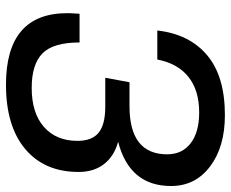

<svg xmlns="http://www.w3.org/2000/svg" viewBox="-85 -677 772 642"><g transform="rotate(90 301.0 -356.0)"><path d="M263 10Q24 10 24 -195Q24 -208 26 -236H122Q122 -148 158.5 -112Q195 -76 274 -76Q358 -76 404.5 -117Q451 -158 451 -229Q451 -278 423.5 -300Q396 -322 337 -322H240L255 -403H335Q496 -403 496 -529Q496 -579 459 -607.5Q422 -636 356 -636Q282 -636 237 -600Q192 -564 179 -496H82Q94 -603 164.5 -662.5Q235 -722 365 -722Q471 -722 536.5 -672.5Q602 -623 602 -542Q602 -403 454 -365Q502 -352 528.5 -318Q555 -284 555 -233Q555 -119 478.5 -54.5Q402 10 263 10Z"/></g></svg>

Font: Creato Display Medium
Style: Italic
Weight: 500
Italic angle: -10°
Version: Version 1.000